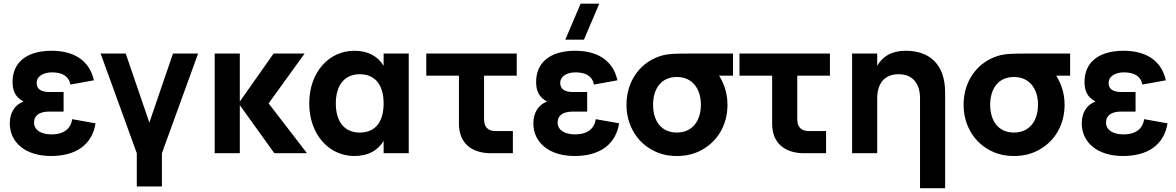

<svg xmlns="http://www.w3.org/2000/svg" viewBox="-20 -830 6372 1040"><path d="M256.5 15C395 15 480 -49.5 497.5 -162L371 -184.5C362 -124.5 315.5 -102 260 -102C201 -102 164.5 -126.5 164.5 -166C164.5 -207 196.5 -225.5 246.5 -225.5H324.5V-331.5H246.5C199 -331.5 178.5 -351 178.5 -380C178.5 -419.5 218.5 -438 261.5 -438C314.5 -438 351.5 -420 361.5 -372L488.5 -395C462.5 -512.5 367.5 -555 259.5 -555C126.5 -555 48 -493.5 48 -386.5C48 -337.5 63.5 -303 107.5 -280C60.5 -263.5 33 -219 33 -162C33 -59.5 116.5 15 256.5 15Z M857 180V0L1053 -540H917L789 -166L661 -540H525L721 0V180Z M1143 0H1279V-260.5L1466 0H1643L1435 -270L1630 -540H1462L1279 -280V-540H1143Z M2058 -540V-473.5C2026.5 -524.5 1976 -555 1899 -555C1761 -555 1655 -438 1655 -270C1655 -103 1761 15 1899 15C1976 15 2026.5 -15.5 2058 -66.5V0H2194V-540ZM1929 -428C2014 -428 2058 -367 2058 -270C2058 -176 2018 -112 1929 -112C1843 -112 1799 -174 1799 -270C1799 -363 1842 -428 1929 -428Z M2289 -420H2466V-159C2466 -58.5 2530 0 2640 0H2758V-120H2667C2623 -120 2602 -141 2602 -185V-420H2779V-540H2289Z M3226 -810H3125L3042 -615H3143ZM3092.5 15C3231 15 3316 -49.5 3333.5 -162L3207 -184.5C3198 -124.5 3151.5 -102 3096 -102C3037 -102 3000.5 -126.5 3000.5 -166C3000.5 -207 3032.5 -225.5 3082.5 -225.5H3160.5V-331.5H3082.5C3035 -331.5 3014.5 -351 3014.5 -380C3014.5 -419.5 3054.5 -438 3097.5 -438C3150.5 -438 3187.5 -420 3197.5 -372L3324.5 -395C3298.5 -512.5 3203.5 -555 3095.5 -555C2962.5 -555 2884 -493.5 2884 -386.5C2884 -337.5 2899.5 -303 2943.5 -280C2896.5 -263.5 2869 -219 2869 -162C2869 -59.5 2952.5 15 3092.5 15Z M3646.5 15C3699.5 15 3747 3 3788.5 -22C3830 -46.5 3862.5 -79.5 3886 -122C3909 -164.5 3920.5 -211.5 3920.5 -263C3920.5 -300 3914 -335.5 3901 -369C3893.5 -387.5 3885 -404.5 3875.5 -420H3950.5V-540H3726.5C3684 -540 3652 -539.5 3630.5 -538.5C3608.5 -537.5 3589 -535 3572.5 -531C3452 -500 3373.5 -394.5 3373.5 -263C3373.5 -211.5 3385 -165 3408 -122.5C3431 -80 3463.5 -46.5 3505 -22C3546.5 3 3593.5 15 3646.5 15ZM3646.5 -112C3563 -112 3517.5 -173 3517.5 -263C3517.5 -347 3559.5 -413 3646.5 -413C3730.5 -413 3776.5 -349 3776.5 -263C3776.5 -176.5 3731 -112 3646.5 -112Z M3985.5 -420H4162.5V-159C4162.5 -58.5 4226.5 0 4336.5 0H4454.5V-120H4363.5C4319.5 -120 4298.5 -141 4298.5 -185V-420H4475.5V-540H3985.5Z M4963.5 189.5H5099.5V-328C5099.5 -483.5 5014 -555 4885.5 -555C4806.5 -555 4758.5 -521.5 4731.5 -473.5V-540H4595.5V0H4731.5V-297.5C4731.5 -376.5 4770 -428 4847.5 -428C4925 -428 4963.5 -375.5 4963.5 -297.5Z M5472.5 15C5525.5 15 5573 3 5614.5 -22C5656 -46.5 5688.5 -79.5 5712 -122C5735 -164.5 5746.5 -211.5 5746.5 -263C5746.5 -300 5740 -335.5 5727 -369C5719.5 -387.5 5711 -404.5 5701.5 -420H5776.5V-540H5552.5C5510 -540 5478 -539.5 5456.5 -538.5C5434.5 -537.5 5415 -535 5398.5 -531C5278 -500 5199.5 -394.5 5199.5 -263C5199.5 -211.5 5211 -165 5234 -122.5C5257 -80 5289.5 -46.5 5331 -22C5372.5 3 5419.5 15 5472.5 15ZM5472.5 -112C5389 -112 5343.5 -173 5343.5 -263C5343.5 -347 5385.5 -413 5472.5 -413C5556.5 -413 5602.5 -349 5602.5 -263C5602.5 -176.5 5557 -112 5472.5 -112Z M6063 15C6201.5 15 6286.5 -49.5 6304 -162L6177.5 -184.5C6168.5 -124.5 6122 -102 6066.5 -102C6007.5 -102 5971 -126.5 5971 -166C5971 -207 6003 -225.5 6053 -225.5H6131V-331.5H6053C6005.5 -331.5 5985 -351 5985 -380C5985 -419.5 6025 -438 6068 -438C6121 -438 6158 -420 6168 -372L6295 -395C6269 -512.5 6174 -555 6066 -555C5933 -555 5854.5 -493.5 5854.5 -386.5C5854.5 -337.5 5870 -303 5914 -280C5867 -263.5 5839.5 -219 5839.5 -162C5839.5 -59.5 5923 15 6063 15Z"/></svg>

Font: Vela Sans ExtBd
Style: Regular
Weight: 800
Designer: Principal design: Mikhail Sharanda - project Manrope.
Design modification: Ravid Balaliev
Foundry: Mikhail Sharanda
Version: Version 1.001